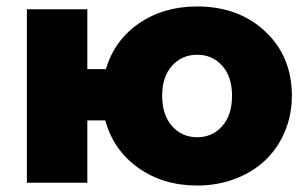

<svg xmlns="http://www.w3.org/2000/svg" viewBox="-20 -571 958 600"><path d="M596.2 8.8Q489.3 8.8 411.6 -46.9Q334 -102.5 309.1 -194.8H252.9V0H64V-542H252.9V-355H311Q337.4 -444.8 414.1 -497.8Q490.7 -550.8 596.2 -550.8Q725.6 -550.8 808.8 -472.7Q892.1 -394.5 892.1 -272Q892.1 -211.4 869.9 -159.2Q847.7 -106.9 808.8 -70.1Q770 -33.2 714.8 -12.2Q659.7 8.8 596.2 8.8ZM705.1 -272Q705.1 -331.5 674.3 -365.7Q643.6 -399.9 596.2 -399.9Q548.8 -399.9 517.8 -365.7Q486.8 -331.5 486.8 -272Q486.8 -211.4 517.8 -176.8Q548.8 -142.1 596.2 -142.1Q643.6 -142.1 674.3 -176.8Q705.1 -211.4 705.1 -272Z"/></svg>

Font: Montserrat ExtraBold
Style: Regular
Weight: 800
Designer: Julieta Ulanovsky
Foundry: Julieta Ulanovsky
Version: Version 9.000